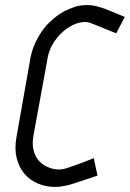

<svg xmlns="http://www.w3.org/2000/svg" viewBox="-20 -730 514 760"><path d="M112 -191Q107 -161 112.5 -137Q118 -113 132 -96Q146 -79 167 -69.5Q188 -60 212 -59Q219 -59 226 -60Q233 -61 244.5 -64.5Q256 -68 272.5 -74Q289 -80 316 -90L351 -104L366 -35L273 -4Q256 2 235 6Q214 10 200 10Q162 10 130 -3.5Q98 -17 76.5 -42.5Q55 -68 46 -104.5Q37 -141 45 -186L101 -503Q109 -544 130.5 -581.5Q152 -619 173 -639Q193 -658 207 -668Q221 -678 235 -686L241 -688L238 -687Q250 -693 272 -701.5Q294 -710 329 -710Q344 -710 363 -705Q382 -700 396 -695L474 -663L440 -598L354 -633Q345 -637 335.5 -640Q326 -643 318 -643Q293 -643 268.5 -631Q244 -619 223.5 -599.5Q203 -580 188.5 -555Q174 -530 169 -503Z"/></svg>

Font: Marvel
Style: Bold Italic
Weight: 700
Italic angle: -12°
Designer: Carolina Trebol
Foundry: Carolina Trebol
Version: Version 1.001